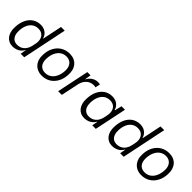

<svg xmlns="http://www.w3.org/2000/svg" viewBox="201 -1834 2949 2949"><g transform="rotate(45 1676.0 -359.5)"><path d="M229.9 10Q186.1 10 151.3 -6.6Q116.4 -23.1 92.2 -54Q68 -84.9 56.3 -127.4Q44.6 -169.9 46.9 -222.4Q49.7 -317.6 82.2 -387.7Q114.7 -457.9 172 -495.9Q229.3 -534 306 -534Q348.9 -534 383.6 -518.4Q418.3 -502.9 441.9 -475.1Q465.4 -447.4 475.1 -409.9H479.7L546 -729H626.3L475.3 0H398.6L415.1 -92.4L411 -92.7Q383.4 -41.3 335 -15.6Q286.6 10 229.9 10ZM260.9 -58Q308.4 -58 344.5 -77.1Q380.6 -96.3 405 -131.6Q429.4 -167 439 -213.1L450.4 -267Q463.1 -326.1 450.8 -371.1Q438.4 -416 404.6 -441Q370.9 -466 318.4 -466Q260.6 -466 218.9 -435.6Q177.1 -405.3 154.3 -351.5Q131.4 -297.7 129.7 -226.7Q127.7 -175.6 142.9 -137.4Q158 -99.3 188 -78.6Q218 -58 260.9 -58Z M864.6 10Q813.4 10 772.6 -7.6Q731.7 -25.1 703.4 -57.6Q675 -90 661.6 -135Q648.1 -180 651.6 -234.9Q655.3 -323 691.1 -390.6Q727 -458.1 789.6 -496.4Q852.3 -534.7 934.1 -534.7Q985.3 -534.7 1025.8 -517.5Q1066.3 -500.3 1094.3 -468Q1122.3 -435.7 1135.4 -390.9Q1148.4 -346 1145 -290.4Q1141.3 -202 1105.1 -134.3Q1068.9 -66.6 1007.2 -28.3Q945.6 10 864.6 10ZM870.3 -56.7Q928.3 -56.7 971.6 -87.4Q1014.9 -118 1039.7 -173Q1064.6 -228 1067.6 -300.1Q1069.6 -339.9 1060.1 -371.1Q1050.6 -402.3 1032.1 -423.9Q1013.6 -445.6 987.4 -456.9Q961.1 -468.3 927.7 -468.3Q870 -468.3 826.9 -438Q783.9 -407.7 759 -352.7Q734.1 -297.7 731.1 -224.1Q730.1 -183.7 739.1 -152.5Q748.1 -121.3 766.3 -100Q784.4 -78.7 810.8 -67.7Q837.1 -56.7 870.3 -56.7Z M1212.6 0 1322 -524.7H1392.3L1375.6 -425.1H1379.7Q1405.4 -474.6 1450 -503.6Q1494.6 -532.6 1546.7 -532.6Q1561.3 -532.6 1573.4 -530.9Q1585.6 -529.1 1593.1 -526.4L1575.6 -446.1Q1568.9 -450.1 1556.9 -451.6Q1545 -453.1 1532.3 -453.1Q1493.4 -453.1 1458 -436Q1422.6 -418.9 1395.8 -384.7Q1369 -350.6 1355.3 -298.9L1292.3 0Z M1785.1 10Q1741.4 10 1706.6 -6.6Q1671.7 -23.1 1647.5 -54Q1623.3 -84.9 1611.4 -127.4Q1599.6 -169.9 1601.9 -222.4Q1604.7 -317.6 1637.2 -387.7Q1669.7 -457.9 1727 -495.9Q1784.3 -534 1861 -534Q1903.9 -534 1938.6 -518.4Q1973.3 -502.9 1997 -475.1Q2020.7 -447.4 2030.4 -409.9H2036.4L2064.1 -524.7H2139.7L2030.3 0H1953.6L1970.4 -92.4L1966 -92.7Q1938.4 -41.3 1890.1 -15.6Q1841.9 10 1785.1 10ZM1817.6 -58Q1865.1 -58 1901.2 -77.1Q1937.3 -96.3 1961.7 -131.6Q1986.1 -167 1995.7 -213.1L2006.9 -267Q2019.6 -326.1 2007.2 -371.1Q1994.9 -416 1961.1 -441Q1927.3 -466 1874.9 -466Q1817 -466 1775.3 -435.6Q1733.6 -405.3 1710.7 -351.5Q1687.9 -297.7 1686.1 -226.7Q1684.4 -175.6 1699.6 -137.4Q1714.7 -99.3 1744.7 -78.6Q1774.7 -58 1817.6 -58Z M2390.9 10Q2347.1 10 2312.3 -6.6Q2277.4 -23.1 2253.2 -54Q2229 -84.9 2217.3 -127.4Q2205.6 -169.9 2207.9 -222.4Q2210.7 -317.6 2243.2 -387.7Q2275.7 -457.9 2333 -495.9Q2390.3 -534 2467 -534Q2509.9 -534 2544.6 -518.4Q2579.3 -502.9 2602.9 -475.1Q2626.4 -447.4 2636.1 -409.9H2640.7L2707 -729H2787.3L2636.3 0H2559.6L2576.1 -92.4L2572 -92.7Q2544.4 -41.3 2496 -15.6Q2447.6 10 2390.9 10ZM2421.9 -58Q2469.4 -58 2505.5 -77.1Q2541.6 -96.3 2566 -131.6Q2590.4 -167 2600 -213.1L2611.4 -267Q2624.1 -326.1 2611.8 -371.1Q2599.4 -416 2565.6 -441Q2531.9 -466 2479.4 -466Q2421.6 -466 2379.9 -435.6Q2338.1 -405.3 2315.3 -351.5Q2292.4 -297.7 2290.7 -226.7Q2288.7 -175.6 2303.9 -137.4Q2319 -99.3 2349 -78.6Q2379 -58 2421.9 -58Z M3025.6 10Q2974.4 10 2933.6 -7.6Q2892.7 -25.1 2864.4 -57.6Q2836 -90 2822.6 -135Q2809.1 -180 2812.6 -234.9Q2816.3 -323 2852.1 -390.6Q2888 -458.1 2950.6 -496.4Q3013.3 -534.7 3095.1 -534.7Q3146.3 -534.7 3186.8 -517.5Q3227.3 -500.3 3255.3 -468Q3283.3 -435.7 3296.4 -390.9Q3309.4 -346 3306 -290.4Q3302.3 -202 3266.1 -134.3Q3229.9 -66.6 3168.2 -28.3Q3106.6 10 3025.6 10ZM3031.3 -56.7Q3089.3 -56.7 3132.6 -87.4Q3175.9 -118 3200.7 -173Q3225.6 -228 3228.6 -300.1Q3230.6 -339.9 3221.1 -371.1Q3211.6 -402.3 3193.1 -423.9Q3174.6 -445.6 3148.4 -456.9Q3122.1 -468.3 3088.7 -468.3Q3031 -468.3 2987.9 -438Q2944.9 -407.7 2920 -352.7Q2895.1 -297.7 2892.1 -224.1Q2891.1 -183.7 2900.1 -152.5Q2909.1 -121.3 2927.3 -100Q2945.4 -78.7 2971.8 -67.7Q2998.1 -56.7 3031.3 -56.7Z"/></g></svg>

Font: Mona Sans ExtraLight
Style: Italic
Weight: 200
Italic angle: -11.6951°
Designer: Deni Anggara
Foundry: GitHub
Version: Version 2.000